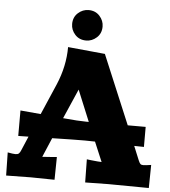

<svg xmlns="http://www.w3.org/2000/svg" viewBox="-62 -1011 944 1067"><g transform="rotate(5 410.0 -477.0)"><path d="M304.2 -870.1Q304.2 -908.2 330.1 -931.6Q356 -955.1 389.2 -955.1Q427.2 -955.1 450.7 -929.2Q474.1 -903.3 474.1 -870.1Q474.1 -832 448.2 -808.6Q422.4 -785.2 389.2 -785.2Q351.1 -785.2 327.6 -811Q304.2 -836.9 304.2 -870.1ZM500 -720.2 661.1 -335.9H761.2V-224.1L707 -225.1L738.8 -147.9Q745.1 -132.8 750.2 -127.9Q755.4 -123 766.1 -123Q777.3 -123 810.1 -127.9L808.1 1L583 -1L453.1 1L451.2 -127.9L475.1 -125Q520 -120.1 534.2 -120.1L487.8 -230Q460.9 -231 430.2 -231Q369.1 -231 249 -228L203.1 -120.1Q204.1 -120.1 259.8 -124L284.2 -126L282.2 1L149.9 -1L12.2 1L9.8 -127.9Q39.6 -122.1 53.2 -122.1Q65.9 -122.1 72.3 -127.7Q78.6 -133.3 84 -147L117.2 -225.1L60.1 -224.1V-366.2Q109.9 -361.8 173.8 -356L248 -527.8Q293 -633.3 293 -740.2ZM299.8 -344.2Q387.7 -335.9 430.2 -335.9H443.8L372.1 -509.8Z"/></g></svg>

Font: Zantroke
Style: Regular
Weight: 500
Foundry: gluk
Version: Version 0.36